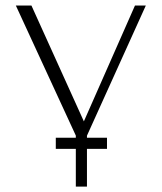

<svg xmlns="http://www.w3.org/2000/svg" viewBox="-20 -515 581 690"><path d="M271.5 13.5 37 -495H93L289 -62L264.5 -40.5L465 -495H504L274 13.5ZM252.5 -28.5H292.5V155.5H252.5ZM180.5 20V-20H364.5V20Z"/></svg>

Font: Russolo 10pt ExtraLight
Style: Regular
Weight: 200
Designer: Micah Stupak-Hahn
Version: Version 1.000